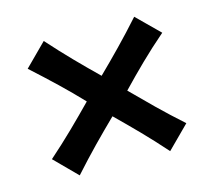

<svg xmlns="http://www.w3.org/2000/svg" viewBox="-79 -675 778 698"><g transform="rotate(-15 309.5 -326.0)"><path d="M139.6 -72.8 57.1 -155.8Q107.9 -200.7 150.1 -241.9Q192.4 -283.2 233.9 -325.7Q192.4 -369.6 150.1 -409.9Q107.9 -450.2 57.1 -496.1L139.6 -578.6Q184.6 -528.3 225.8 -486.1Q267.1 -443.8 310.1 -401.9Q353 -443.8 394 -486.1Q435.1 -528.3 480 -578.6L563.5 -496.1Q512.2 -451.7 470.2 -410.6Q428.2 -369.6 386.2 -325.7Q428.2 -283.2 470.5 -241.9Q512.7 -200.7 563 -155.8L480 -72.8Q435.1 -123.5 393.8 -165.8Q352.5 -208 310.1 -249.5Q267.6 -208 226.3 -165.8Q185.1 -123.5 139.6 -72.8Z"/></g></svg>

Font: Pinar-DS1-FD SemiBold
Style: Regular
Weight: 600
Designer: Amin Abedi
Version: Version 3.000